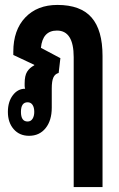

<svg xmlns="http://www.w3.org/2000/svg" viewBox="-20 -542 481 779"><path d="M279 217V-310Q279 -418 211 -418Q153 -418 146 -348L225 -306L218 -246Q203 -242 196.5 -227.5Q190 -213 190 -183V-105Q190 -53 165 -22Q140 9 98 9Q59 9 35.5 -18Q12 -45 12 -88Q12 -129 32 -155.5Q52 -182 82 -182Q80 -188 80 -193V-204Q80 -235 90 -251Q100 -267 119 -277V-279L34 -319V-332Q34 -420 82.5 -471Q131 -522 213 -522Q307 -522 351.5 -471Q396 -420 396 -315V217ZM92 -49Q105 -49 112 -60Q119 -71 119 -88Q119 -106 112 -116.5Q105 -127 92 -127Q65 -127 65 -88Q65 -49 92 -49Z"/></svg>

Font: Noto Sans Thai Looped UI Condensed
Style: Bold
Weight: 700
Width: 3
Designer: Cadson Demak Team
Foundry: Cadson Demak Co., Ltd.
Version: Version 1.000